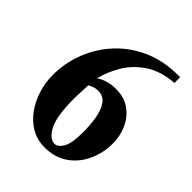

<svg xmlns="http://www.w3.org/2000/svg" viewBox="-182 -712 824 824"><g transform="rotate(45 230.5 -299.5)"><path d="M428.2 -577.1Q350.1 -571.3 299.1 -536.9Q248 -502.4 219.5 -453.9Q190.9 -405.3 179.2 -356.4Q216.8 -381.8 270 -381.8Q319.8 -381.8 354.5 -356.9Q389.2 -332 407.2 -292Q425.3 -252 425.3 -206.1Q425.3 -148.9 402.3 -98.9Q379.4 -48.8 335.7 -18.1Q292 12.7 229 12.7Q183.6 12.7 147.5 -8.8Q111.3 -30.3 86.2 -65.7Q61 -101.1 47.9 -144.3Q34.7 -187.5 34.7 -231Q34.7 -305.7 61.3 -374Q87.9 -442.4 137.9 -496.1Q188 -549.8 258.3 -580.8Q328.6 -611.8 416 -611.8H428.2ZM300.8 -151.4Q300.8 -193.8 294.2 -233.2Q287.6 -272.5 270.3 -297.4Q252.9 -322.3 220.7 -322.3Q205.6 -322.3 193.1 -317.4Q180.7 -312.5 173.8 -308.6Q173.8 -302.2 173.1 -286.4Q172.4 -270.5 171.6 -253.2Q170.9 -235.8 170.9 -225.1Q170.9 -118.2 194.6 -73.2Q218.3 -28.3 249.5 -28.3Q268.1 -28.3 284.4 -54.9Q300.8 -81.5 300.8 -151.4Z"/></g></svg>

Font: Scheherazade New
Style: Bold
Weight: 700
Designer: SIL International
Foundry: SIL International
Version: Version 4.000